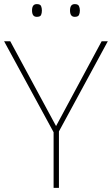

<svg xmlns="http://www.w3.org/2000/svg" viewBox="-20 -915 545 935"><path d="M253 -301 475 -714H505L267 -275V0H241V-271L0 -714H30ZM321 -864Q321 -833 344 -833Q360 -833 364.5 -842Q369 -851 369 -864Q369 -876 364.5 -885.5Q360 -895 344 -895Q321 -895 321 -864ZM136 -864Q136 -833 159 -833Q176 -833 180 -842Q184 -851 184 -864Q184 -876 180 -885.5Q176 -895 159 -895Q136 -895 136 -864Z"/></svg>

Font: Noto Sans UI Thin
Style: Regular
Weight: 250
Designer: Monotype Design Team
Foundry: Monotype Imaging Inc.
Version: Version 1.901